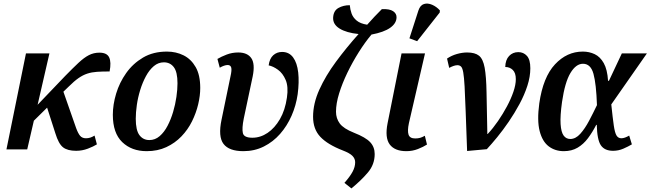

<svg xmlns="http://www.w3.org/2000/svg" viewBox="-20 -834 3632 1072"><path d="M16 0 125 -536H256L190 -249L344 -410Q387 -454 418 -483Q449 -512 476 -526Q503 -540 535 -540Q577 -540 589.5 -513.5Q602 -487 592 -435Q551 -435 521.5 -433Q492 -431 467.5 -423Q443 -415 418.5 -398Q394 -381 363 -350L334 -322L405 -119Q416 -89 427.5 -75.5Q439 -62 460 -62Q472 -62 483.5 -65.5Q495 -69 508 -77L521 -28Q502 -16 470.5 -4Q439 8 405 8Q357 8 332 -11.5Q307 -31 289 -90L243 -233L169 -160L132 0Z M799 10Q715 10 662.5 -40.5Q610 -91 610 -193Q610 -250 628.5 -311.5Q647 -373 684.5 -426Q722 -479 778.5 -512.5Q835 -546 912 -546Q963 -546 1005 -525Q1047 -504 1072.5 -459.5Q1098 -415 1098 -343Q1098 -300 1086.5 -251.5Q1075 -203 1052 -156.5Q1029 -110 993 -72.5Q957 -35 908.5 -12.5Q860 10 799 10ZM814 -52Q846 -52 871.5 -74Q897 -96 915.5 -131.5Q934 -167 946.5 -209Q959 -251 965 -293Q971 -335 971 -369Q971 -432 950.5 -459Q930 -486 895 -486Q864 -486 839 -465Q814 -444 795 -409Q776 -374 763 -332Q750 -290 744 -248Q738 -206 738 -171Q738 -107 758.5 -79.5Q779 -52 814 -52Z M1339 10Q1259 10 1228 -30.5Q1197 -71 1217 -166L1267 -408Q1275 -443 1271 -457Q1267 -471 1251 -471Q1242 -471 1230.5 -467Q1219 -463 1207 -456L1194 -505Q1216 -518 1246 -529.5Q1276 -541 1310 -541Q1361 -541 1383 -509.5Q1405 -478 1391 -408L1341 -172Q1330 -117 1336 -91Q1342 -65 1389 -65Q1434 -65 1474 -92Q1514 -119 1543 -169Q1572 -219 1582 -289Q1591 -350 1575 -387.5Q1559 -425 1532 -444.5Q1505 -464 1480 -469Q1485 -507 1505.5 -525.5Q1526 -544 1555 -544Q1594 -544 1616.5 -513.5Q1639 -483 1645 -429.5Q1651 -376 1642 -308Q1633 -245 1608 -188Q1583 -131 1544 -86.5Q1505 -42 1453 -16Q1401 10 1339 10Z M1942 218 1903 187Q1934 152 1948.5 125Q1963 98 1963 72Q1963 52 1948 36.5Q1933 21 1894 6Q1809 -27 1768.5 -70Q1728 -113 1728 -182Q1728 -256 1763 -333.5Q1798 -411 1856 -489.5Q1914 -568 1982 -644Q1914 -651 1876 -674.5Q1838 -698 1840 -736Q1842 -774 1869.5 -789.5Q1897 -805 1933 -805Q1935 -781 1943 -758.5Q1951 -736 1971.5 -719Q1992 -702 2030 -696Q2050 -719 2070.5 -740.5Q2091 -762 2112 -783Q2155 -785 2175 -771.5Q2195 -758 2194 -736Q2193 -703 2158 -678.5Q2123 -654 2054 -641Q2018 -598 1983 -542.5Q1948 -487 1919.5 -428Q1891 -369 1873.5 -312.5Q1856 -256 1856 -210Q1856 -173 1877 -144.5Q1898 -116 1956 -93Q2022 -67 2047 -40Q2072 -13 2072 26Q2072 84 2034.5 128.5Q1997 173 1942 218Z M2249 10Q2184 10 2156 -27.5Q2128 -65 2144 -146L2222 -536H2353L2263 -146Q2254 -104 2261 -82.5Q2268 -61 2298 -61Q2314 -61 2326 -64.5Q2338 -68 2352 -76L2364 -27Q2344 -14 2313.5 -2Q2283 10 2249 10ZM2309 -604 2266 -620 2316 -775Q2326 -805 2347 -811.5Q2368 -818 2392.5 -807.5Q2417 -797 2436 -776L2435 -764Z M2476 -507Q2501 -524 2531 -532.5Q2561 -541 2588 -541Q2632 -541 2654.5 -523Q2677 -505 2686 -456Q2695 -407 2696.5 -317.5Q2698 -228 2701 -86H2703Q2733 -118 2760.5 -158Q2788 -198 2810.5 -240Q2833 -282 2846.5 -321.5Q2860 -361 2860 -392Q2860 -427 2843 -443.5Q2826 -460 2801 -460Q2802 -500 2822.5 -521.5Q2843 -543 2874 -543Q2903 -543 2922 -522Q2941 -501 2941 -453Q2941 -406 2924.5 -355Q2908 -304 2880.5 -253Q2853 -202 2820.5 -154.5Q2788 -107 2756 -68Q2724 -29 2698 -1L2588 9Q2583 -124 2580 -211.5Q2577 -299 2574 -351.5Q2571 -404 2566.5 -429.5Q2562 -455 2554 -462.5Q2546 -470 2534 -470Q2516 -470 2488 -455Z M3128 10Q3079 10 3043.5 -17Q3008 -44 2993 -102.5Q2978 -161 2991 -257Q3012 -403 3078.5 -474.5Q3145 -546 3234 -546Q3270 -546 3300.5 -531.5Q3331 -517 3351 -481.5Q3371 -446 3375 -383H3380L3452 -536H3592L3393 -251Q3401 -174 3407 -133Q3413 -92 3422.5 -77Q3432 -62 3449 -62Q3459 -62 3470 -66Q3481 -70 3493 -77L3508 -28Q3488 -16 3460.5 -4Q3433 8 3403 8Q3356 8 3335 -22.5Q3314 -53 3312 -137H3309Q3288 -96 3263 -62.5Q3238 -29 3205 -9.5Q3172 10 3128 10ZM3164 -58Q3194 -58 3220 -87Q3246 -116 3269 -159.5Q3292 -203 3313 -247Q3309 -366 3293.5 -422Q3278 -478 3235 -478Q3196 -478 3165 -426.5Q3134 -375 3118 -265Q3107 -186 3110 -141Q3113 -96 3127 -77Q3141 -58 3164 -58Z"/></svg>

Font: Noto Serif SemiCondensed SemiBold
Style: Italic
Weight: 600
Width: 4
Italic angle: -12°
Designer: Monotype Design Team
Foundry: Monotype Imaging Inc.
Version: Version 2.014; ttfautohint (v1.8.4.7-5d5b)